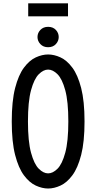

<svg xmlns="http://www.w3.org/2000/svg" viewBox="-20 -1110 572 1140"><path d="M265.6 9.3Q230.5 9.3 192.6 -8.1Q154.8 -25.4 122.3 -68.8Q89.8 -112.3 69.8 -189.9Q49.8 -267.6 49.8 -388.7Q49.8 -509.8 69.8 -587.4Q89.8 -665 122.3 -708.5Q154.8 -752 192.6 -769.3Q230.5 -786.6 265.6 -786.6Q301.3 -786.6 339.1 -769.3Q377 -752 409.4 -708.5Q441.9 -665 461.9 -587.4Q481.9 -509.8 481.9 -388.7Q481.9 -267.6 461.9 -189.9Q441.9 -112.3 409.4 -68.8Q377 -25.4 339.1 -8.1Q301.3 9.3 265.6 9.3ZM265.6 -80.6Q293.9 -80.6 321.5 -108.2Q349.1 -135.7 367.4 -203.1Q385.7 -270.5 385.7 -388.7Q385.7 -507.3 367.4 -574.5Q349.1 -641.6 321.5 -669.2Q293.9 -696.8 265.6 -696.8Q237.8 -696.8 210.2 -669.2Q182.6 -641.6 164.3 -574.5Q146 -507.3 146 -388.7Q146 -270.5 164.3 -203.1Q182.6 -135.7 210.2 -108.2Q237.8 -80.6 265.6 -80.6ZM265.6 -829.6Q237.3 -829.6 220 -847.9Q202.6 -866.2 202.6 -890.1Q202.6 -914.6 220 -932.6Q237.3 -950.7 265.6 -950.7Q294.4 -950.7 311.5 -932.6Q328.6 -914.6 328.6 -890.1Q328.6 -866.2 311.5 -847.9Q294.4 -829.6 265.6 -829.6ZM147.5 -1013.2V-1090.3H383.8V-1013.2Z"/></svg>

Font: Voltaire
Style: Regular
Weight: 400
Designer: Yvonne Schüttler, Eben Sorkin, Emma Marichal
Foundry: Sorkin Type Co.
Version: Version 1.010; ttfautohint (v1.8.4.7-5d5b)